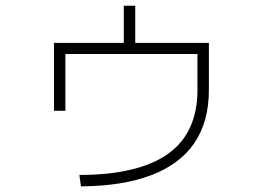

<svg xmlns="http://www.w3.org/2000/svg" viewBox="-20 -669 920 672"><path d="M257.8 -56.7Q362.2 -56.7 440 -75.6Q517.8 -94.4 568.9 -131.1Q620 -167.8 645.6 -223.9Q671.1 -280 671.1 -354.4V-480H208.9V-281.1H168.9V-518.9H413.3V-648.9H453.3V-518.9H711.1V-354.4Q711.1 -243.3 660.6 -168.9Q610 -94.4 510 -56.1Q410 -17.8 263.3 -16.7Z"/></svg>

Font: Paperlogy 2 ExtraLight
Style: Regular
Weight: 250
Designer: redesigned by Lee Juim, glyphs from Gmarket Sans & Montserrat
Foundry: PT&
Version: Version 1.001